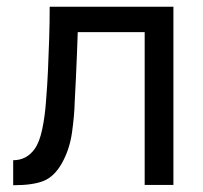

<svg xmlns="http://www.w3.org/2000/svg" viewBox="-20 -547 600 568"><path d="M19 1V-73Q39 -73 55 -81.5Q71 -90 83 -107Q97 -127 105 -165Q113 -203 116 -246Q120 -294 122 -340.5Q124 -387 125.5 -433Q127 -479 127 -527H493V0H408V-452H210Q209 -418 207.5 -383.5Q206 -349 204.5 -314.5Q203 -280 201 -245Q200 -205 193 -155Q186 -105 163 -64Q141 -25 109.5 -12Q78 1 19 1Z"/></svg>

Font: Onest
Style: Regular
Weight: 400
Designer: Dmitri Voloshin, Andrey Kudryavtsev
Foundry: Dmitri Voloshin, Andrey Kudryavtsev
Version: Version 1.000;gftools[0.9.33]